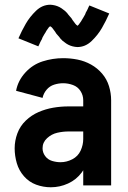

<svg xmlns="http://www.w3.org/2000/svg" viewBox="-20 -784 540 812"><path d="M195 8Q163 8 133 -3Q103 -14 81.5 -38.5Q60 -63 51 -94Q42 -125 42 -157Q42 -189 53.5 -220Q65 -251 89 -274Q113 -297 143 -310Q173 -323 205 -328.5Q237 -334 270 -334H332V-360Q332 -381 320.5 -399Q309 -417 288.5 -424.5Q268 -432 247 -432Q228 -432 209 -426Q190 -420 177 -404.5Q164 -389 160 -370L48 -400Q56 -443 87 -477Q118 -511 160.5 -524.5Q203 -538 247 -538Q278 -538 308 -532Q338 -526 365 -511Q392 -496 412 -472.5Q432 -449 441 -419.5Q450 -390 450 -360V0H332V-64L326 -55Q303 -24 268 -8Q233 8 195 8ZM236 -98Q262 -98 286 -110.5Q310 -123 321 -147Q332 -171 332 -196V-228H270Q246 -228 222 -222.5Q198 -217 179 -199.5Q160 -182 160 -157Q160 -139 171 -124Q182 -109 200 -103.5Q218 -98 236 -98ZM307 -585Q302 -585 297 -586Q292 -587 287 -588Q282 -589 277.5 -591Q273 -593 268.5 -595Q264 -597 260 -600Q256 -603 252 -606L244 -612Q241 -616 237 -619L231 -627Q228 -630 225 -634L218 -642L213 -650Q210 -654 207 -658Q204 -662 201 -666Q198 -670 192 -673Q189 -671 187 -669L182 -662L177 -655L173 -648L172 -646L170 -643L168 -640Q166 -637 164 -633Q162 -629 160 -626L157 -618Q155 -614 153 -611L149 -603L146 -596L142 -588L58 -622Q72 -654 89 -683.5Q106 -713 132.5 -738.5Q159 -764 193 -764Q198 -764 203 -763Q208 -762 213 -761Q218 -760 222.5 -758Q227 -756 231.5 -754Q236 -752 240 -749Q244 -746 248 -743L256 -737Q259 -733 263 -730L269 -722Q272 -719 275 -715L282 -707L287 -699Q290 -695 293 -691Q296 -687 299 -683Q302 -679 308 -675Q311 -678 313 -680L318 -687L323 -694L327 -701L332 -709Q334 -712 336 -716Q338 -720 340 -723L343 -731Q345 -734 347 -738L351 -746L354 -753L358 -761L442 -727Q428 -695 411 -665.5Q394 -636 367.5 -610.5Q341 -585 307 -585Z"/></svg>

Font: Iosevka SS01
Style: Bold
Weight: 700
Monospace: yes
Designer: Belleve Invis
Foundry: Belleve Invis
Version: 2.3.3; ttfautohint (v1.8.3)